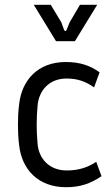

<svg xmlns="http://www.w3.org/2000/svg" viewBox="-20 -770 469 802"><path d="M256 12C315 12 358 -3 404 -34L382 -94C344 -69 305 -58 259 -58C184 -58 142 -109 137 -169C132 -224 132 -274 137 -329C142 -390 184 -442 258 -442C305 -442 339 -429 373 -405L396 -468C357 -496 314 -511 255 -511C138 -511 71 -435 60 -335C56 -304 55 -276 55 -249C55 -222 56 -195 60 -163C71 -64 138 12 256 12ZM214 -598H293L386 -750H314L271 -677L259 -647C256 -638 250 -638 247 -647L236 -677L192 -750H121Z"/></svg>

Font: Finlandica
Style: Regular
Weight: 400
Designer: Niklas Ekholm, Juho Hiilivirta, Jaakko Suomalainen
Foundry: Helsinki Type Studio
Version: Version 2.000;Glyphs 3.2 (3202)